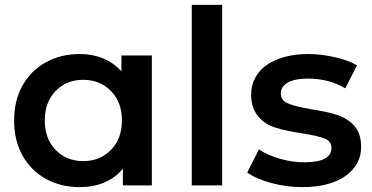

<svg xmlns="http://www.w3.org/2000/svg" viewBox="-20 -762 1530 789"><path d="M604 -534V0H485V-69Q454 -31 408.5 -12Q363 7 308 7Q230 7 168.5 -27Q107 -61 72.5 -123Q38 -185 38 -267Q38 -349 72.5 -410.5Q107 -472 168.5 -506Q230 -540 308 -540Q360 -540 403.5 -522Q447 -504 479 -469V-534ZM481 -267Q481 -342 436 -388Q391 -434 322 -434Q253 -434 208.5 -388Q164 -342 164 -267Q164 -192 208.5 -146Q253 -100 322 -100Q391 -100 436 -146Q481 -192 481 -267Z M768 -742H893V0H768Z M996 -53 1044 -148Q1080 -124 1130.5 -109.5Q1181 -95 1230 -95Q1342 -95 1342 -154Q1342 -182 1313.5 -193Q1285 -204 1222 -214Q1189 -219 1162 -224.5Q1135 -230 1114 -237Q1093 -243 1074.5 -254.5Q1056 -266 1042 -282.5Q1028 -299 1020 -321.5Q1012 -344 1012 -373Q1012 -411 1028.5 -442Q1045 -473 1075.5 -494.5Q1106 -516 1149.5 -528Q1193 -540 1247 -540Q1274 -540 1302 -536.5Q1330 -533 1356.5 -527Q1383 -521 1406 -512.5Q1429 -504 1447 -494L1399 -399Q1332 -439 1246 -439Q1191 -439 1162.5 -422.5Q1134 -406 1134 -379Q1134 -349 1164.5 -336.5Q1195 -324 1259 -313Q1291 -308 1317.5 -302.5Q1344 -297 1364 -290Q1406 -277 1435 -246Q1464 -215 1464 -158Q1464 -120 1447 -90Q1430 -60 1398.5 -38Q1367 -16 1322.5 -4.5Q1278 7 1222 7Q1189 7 1156.5 2.5Q1124 -2 1094.5 -10Q1065 -18 1039.5 -29Q1014 -40 996 -53Z"/></svg>

Font: CMG Sans SemiBold
Style: Regular
Weight: 600
Designer: Julieta Ulanovsky
Foundry: Julieta Ulanovsky
Version: Version 7.200